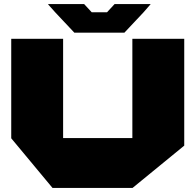

<svg xmlns="http://www.w3.org/2000/svg" viewBox="-20 -920 947 940"><path d="M628 0V-730H882V-207L629 0ZM237 0 35 -243V-244H628V0ZM35 -244V-730H289V-244ZM344 -760 250 -860H683L589 -760ZM250 -860 216 -898V-900H392L429 -860ZM504 -860 541 -900H717V-899L683 -860Z"/></svg>

Font: Foldit Black
Style: Regular
Weight: 900
Version: Version 1.003